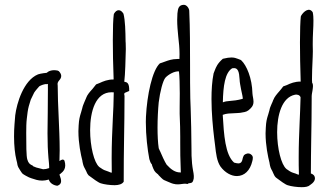

<svg xmlns="http://www.w3.org/2000/svg" viewBox="-20 -754 1374 801"><path d="M220.7 -459.5C196.3 -464.8 180.7 -456.1 174.8 -450.2C174.8 -450.2 168 -449.2 162.1 -448.7C153.3 -447.3 143.6 -445.8 138.7 -443.8C78.1 -418.9 49.8 -323.2 43.5 -272.9L40.5 -235.4C39.1 -218.8 38.6 -200.7 38.6 -184.6C38.6 -145.5 42.5 -110.4 48.3 -87.4L51.3 -75.2C52.7 -69.3 51.8 -66.4 56.2 -56.6C57.1 -54.2 70.8 -32.2 73.7 -29.8C77.6 -25.9 97.2 -15.6 100.6 -14.2L110.8 -10.3C125.5 -5.4 138.7 -0.5 156.2 -0.5C164.6 -0.5 173.8 -2 183.6 -4.9C188 10.7 204.6 19.5 219.2 21C241.7 13.7 234.9 -5.9 230 -20V-19.5C229 -21.5 228.5 -24.4 228 -25.9L231.9 -28.8C243.7 -38.1 258.8 -51.3 249 -83.5C244.1 -91.8 236.3 -87.9 228 -82C228.5 -96.2 229 -111.8 229 -126.5C229 -174.3 226.6 -222.2 224.6 -269.5C222.7 -312.5 220.7 -355 220.7 -397C218.3 -407.7 222.7 -413.6 227.1 -418.9C231.9 -424.3 235.4 -429.7 235.4 -437C235.4 -443.4 232.4 -449.7 225.6 -457ZM179.2 -141.6C179.7 -126 181.2 -109.4 182.1 -95.7C183.6 -80.1 185.5 -64.9 185.1 -52.7C175.3 -49.3 167.5 -47.9 159.7 -47.9L131.3 -55.2C126 -57.6 118.7 -60.5 118.2 -60.5C118.2 -60.5 117.2 -63 115.7 -63.5C105.5 -67.4 98.1 -73.7 94.2 -87.9C89.4 -100.6 89.4 -154.8 89.4 -199.2C89.4 -221.2 89.8 -242.7 91.8 -258.8C93.8 -277.3 96.2 -296.9 100.1 -311L107.9 -336.9L108.4 -338.4L122.6 -367.7C127.4 -375.5 140.1 -389.6 144 -394C149.9 -397.9 168.5 -404.8 174.3 -402.8L179.2 -403.8H179.7C180.2 -386.2 179.7 -376.5 179.7 -358.9C179.7 -334.5 179.7 -310.1 179.2 -285.6C178.7 -256.8 178.2 -227.5 178.2 -198.2C178.2 -179.7 178.7 -160.6 179.2 -142.1Z M454.6 -693.4C452.1 -675.3 450.7 -636.7 450.7 -586.4C450.7 -539.6 451.7 -482.4 454.1 -422.4C429.7 -422.9 410.6 -414.6 395.5 -407.7L380.9 -401.9C377 -396.5 370.1 -388.2 365.7 -382.8C354.5 -370.6 344.2 -358.9 339.4 -345.7L339.8 -346.2C337.9 -340.8 334.5 -333.5 332 -328.1C328.1 -318.4 324.2 -309.1 323.7 -305.7L324.2 -306.2C321.8 -296.4 319.3 -288.6 317.4 -282.2V-282.7C312 -264.6 309.6 -255.4 308.1 -230.5C307.6 -222.2 307.1 -213.9 307.1 -206.5C307.1 -156.7 316.9 -109.4 324.2 -81.1L323.7 -81.5C327.6 -63.5 328.1 -61.5 335.4 -48.3L339.8 -39.6C342.3 -33.2 344.7 -27.8 349.1 -22.9L353 -20C366.2 -9.8 391.1 8.3 400.4 10.7C413.6 15.1 438.5 18.6 458 18.6C474.6 18.6 489.7 14.6 496.1 3.9C496.1 -60.1 496.6 -119.1 497.6 -175.8C498.5 -232.4 499.5 -289.6 499.5 -354C496.1 -365.7 500 -366.7 504.4 -368.2C509.8 -370.1 514.6 -372.6 519 -374.5C520 -408.7 509.8 -411.1 498.5 -413.1C502.4 -443.8 503.9 -508.8 504.9 -549.3C504.9 -557.6 504.9 -566.4 504.4 -574.2C504.4 -576.2 503.9 -578.1 503.9 -581.1C503.4 -622.6 502.4 -668.9 495.1 -696.8C489.3 -706.1 482.9 -711.4 475.1 -711.4C467.8 -711.4 461.4 -706.5 455.6 -696.8ZM356 -210.9C356 -290 378.9 -369.1 445.3 -369.1C447.8 -369.1 451.7 -369.1 454.6 -368.7C454.1 -325.2 452.6 -295.9 450.7 -259.3C448.2 -205.6 445.8 -153.8 445.8 -94.7C445.8 -75.2 445.8 -55.7 446.3 -33.7C441.9 -33.7 438.5 -35.6 432.6 -38.1L420.4 -42.5C412.6 -44.4 402.8 -51.3 394.5 -57.1H394V-57.6C372.6 -75.2 356 -143.1 356 -210.9Z M747.1 -733.9C724.6 -733.9 722.2 -715.8 720.7 -701.7C720.7 -701.2 720.2 -699.2 720.2 -698.2C719.7 -689.9 719.2 -679.7 719.2 -670.9C719.2 -648.4 721.2 -625.5 723.6 -601.6C726.6 -577.1 729 -551.8 729 -527.8C729 -520 729 -515.6 728.5 -507.8C721.7 -508.8 724.1 -507.8 718.8 -507.8C697.8 -507.8 682.1 -502 668.5 -497.1C661.1 -494.1 650.4 -490.7 647 -489.7C615.2 -460.9 593.3 -357.4 588.9 -266.6C588.4 -259.3 588.4 -252 588.4 -245.1C588.4 -188 595.2 -130.9 603 -90.3C606 -79.1 608.9 -74.2 611.3 -70.8L612.8 -69.3C613.8 -68.4 614.3 -66.4 614.7 -63C623 -41.5 624 -38.6 638.2 -27.3L637.7 -28.3L641.1 -24.4H640.6C647 -17.6 659.2 -4.9 664.1 -2.9C669.4 -1 673.3 1 678.7 3.4C689.9 8.3 700.7 12.7 704.1 13.2L703.6 12.7C709.5 14.6 715.8 15.1 720.7 15.1C727.5 15.1 732.9 14.6 737.8 13.7C745.6 12.7 752 11.2 762.2 13.7C765.6 10.7 768.1 10.3 770 10.3C776.9 9.3 783.2 9.3 786.1 -1.5V-1C790.5 -11.7 788.6 -26.9 785.2 -43.5C783.7 -52.2 782.2 -61.5 781.2 -72.3C778.8 -98.1 778.8 -110.8 778.8 -134.8C778.8 -190.9 776.9 -253.4 775.4 -302.7L773.9 -343.3V-342.8C772.9 -385.3 772.9 -432.6 772.9 -481.4C772.9 -555.2 772.9 -634.8 769.5 -709.5C769 -718.3 759.8 -733.9 747.1 -733.9ZM670.4 -430.2C681.6 -442.4 707.5 -458 726.6 -456.1C729 -436.5 730 -398.9 730 -364.3C730 -342.8 729.5 -321.8 729.5 -305.7V-278.8C731.4 -236.8 731.9 -208.5 731.9 -183.1V-158.2C731.9 -125 731.9 -90.8 734.4 -34.7L732.4 -34.2C732.4 -34.2 732.4 -34.7 731 -34.7C711.4 -34.7 693.8 -46.4 675.3 -66.9C667 -79.1 654.3 -107.9 647.5 -124V-123.5L642.1 -135.7V-136.2C638.7 -158.2 637.2 -189.9 637.2 -221.7C637.2 -256.8 639.2 -297.4 642.1 -326.7C647.5 -371.1 659.7 -418.5 670.4 -430.2Z M948.7 -469.2C974.6 -474.1 977.5 -452.6 979.5 -423.3C980 -408.7 983.4 -395.5 985.8 -380.9C990.2 -361.8 993.7 -344.7 992.7 -341.8C969.7 -335.4 953.6 -334 940.4 -333C928.2 -332 919.4 -331.1 909.7 -327.1C911.1 -395 918.5 -450.7 948.7 -469.2ZM984.4 -503.9 973.1 -508.3C965.3 -511.2 958 -514.2 945.3 -514.2C937 -514.2 925.8 -512.7 909.7 -508.8C887.2 -489.3 881.3 -474.1 876 -460.4L871.1 -447.8C864.7 -416.5 862.3 -378.9 862.3 -340.8C862.3 -282.2 868.2 -221.7 873.5 -177.7C875 -167 876.5 -157.2 877.4 -147C881.3 -111.8 884.8 -81.5 899.9 -59.1C918.5 -33.7 945.3 -19 968.8 -19.5C999.5 -20 1023.4 -42 1032.7 -82C1034.7 -90.3 1038.6 -103 1025.9 -110.4H1026.4C1017.6 -116.2 1006.8 -114.3 998 -106.9C994.6 -101.1 993.2 -96.7 992.2 -92.3C990.7 -83.5 987.8 -72.3 974.1 -72.3C969.7 -72.3 963.9 -73.7 956.5 -75.7C919.4 -108.9 914.1 -190.9 909.2 -274.9C925.8 -281.2 939 -280.8 957.5 -281.7C964.8 -282.2 972.7 -282.2 981.4 -283.2L990.2 -284.7H989.7C1006.3 -287.1 1012.7 -289.1 1024.9 -301.3C1035.2 -311 1037.6 -320.3 1037.6 -330.1C1037.6 -338.9 1036.1 -341.8 1035.6 -347.2C1034.7 -352.5 1033.2 -359.9 1033.2 -363.8C1031.7 -429.2 1008.3 -481.4 987.3 -501.5Z M1234.9 -685.1C1232.9 -666.5 1231.4 -627.9 1231.4 -577.6C1231.4 -531.2 1232.4 -474.1 1234.4 -413.6C1210.4 -414.1 1191.4 -406.2 1176.3 -398.9L1161.6 -393.6C1157.7 -387.7 1150.9 -379.9 1146 -374C1135.3 -361.8 1125 -350.1 1120.1 -336.9V-337.4C1118.7 -332.5 1115.2 -324.7 1112.8 -319.8C1108.4 -310.1 1105 -300.3 1104.5 -297.4H1105C1102.5 -287.6 1100.1 -280.3 1098.1 -273.4V-273.9C1092.8 -256.3 1090.3 -247.1 1088.9 -221.7C1088.4 -213.9 1087.9 -205.6 1087.9 -197.8C1087.9 -147.9 1097.7 -101.1 1105 -72.3L1104.5 -72.8C1107.9 -55.2 1108.9 -53.2 1116.2 -40L1120.1 -31.2C1123 -24.9 1125.5 -19 1129.9 -14.6L1133.3 -11.7C1147 -1.5 1171.4 17.1 1181.2 19C1194.3 23.4 1219.2 26.9 1238.8 26.9C1253.4 26.9 1266.6 24.9 1272.9 18.1C1272.9 18.1 1293.9 6.3 1293.9 -9.3C1293.9 -22.5 1284.7 -27.8 1276.9 -30.3C1276.9 -78.1 1277.8 -124.5 1278.3 -168C1279.3 -224.1 1280.3 -280.8 1280.3 -345.2C1279.8 -356 1281.7 -367.2 1283.7 -376.5C1285.6 -390.1 1287.6 -401.4 1282.2 -408.7C1281.2 -417.5 1281.7 -422.4 1281.7 -432.6C1281.7 -451.2 1282.7 -475.1 1283.7 -495.6C1284.7 -511.2 1284.7 -525.9 1285.2 -540C1285.2 -548.8 1285.2 -558.1 1284.7 -565.4V-572.8C1284.7 -586.9 1285.2 -606 1286.1 -623C1287.1 -638.7 1287.6 -654.3 1287.6 -668C1287.6 -680.2 1287.1 -691.9 1284.7 -702.6C1270.5 -725.6 1246.6 -706.5 1236.3 -688.5ZM1136.2 -202.6C1136.2 -274.9 1156.2 -348.1 1210.9 -358.9H1210.4C1217.8 -360.4 1230.5 -358.9 1233.9 -348.1C1232.9 -308.1 1231.4 -274.9 1230 -243.2C1228 -195.3 1226.1 -151.4 1226.1 -98.6C1226.1 -75.7 1226.1 -53.7 1227.1 -25.4C1222.2 -25.4 1219.2 -27.3 1213.4 -29.8L1201.2 -33.7C1193.4 -36.1 1183.1 -43 1175.3 -48.8H1174.8V-49.3C1153.3 -66.9 1136.2 -134.3 1136.2 -202.6Z"/></svg>

Font: Amatic Mod Bold ONEptTWO
Style: Bold
Weight: 700
Designer: David Occhino Design
Foundry: David Occhino Design
Version: Version 1.2